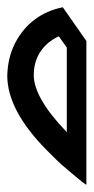

<svg xmlns="http://www.w3.org/2000/svg" viewBox="-20 -601 258 529"><path d="M22 -483C8 -456 1 -426 0 -393C0 -329 36 -261 108 -188C128 -168 142 -154 150 -147C159 -140 165 -134 170 -130C187 -116 199 -106 206 -100C213 -95 217 -92 218 -92V-488L153 -581C94 -569 50 -536 22 -483ZM142 -501 164 -470V-237C103 -300 73 -353 73 -394C73 -430 86 -460 113 -483C122 -490 131 -496 142 -501Z"/></svg>

Font: ABC-Love-Monogram
Style: Regular
Weight: 400
Designer: Sadat Fauzi
Foundry: Intuisi Creative
Version: Version 001.000